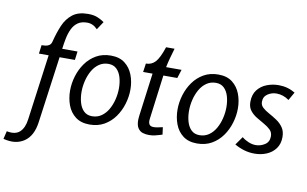

<svg xmlns="http://www.w3.org/2000/svg" viewBox="-202 -961 2211 1383"><g transform="rotate(10 904.0 -269.5)"><path d="M-93 164Q-30 177 3 146.5Q36 116 44 52L109 -427H38L46 -490Q58 -490 73 -491.5Q88 -493 101.5 -501.5Q115 -510 120 -532Q136 -596 159 -650Q182 -704 224 -737Q266 -770 337 -770Q378 -770 405.5 -759Q433 -748 457 -731L418 -672Q385 -707 343 -707Q300 -707 273.5 -688Q247 -669 232 -637Q217 -605 209.5 -567Q202 -529 197 -490H309L301 -427H189L122 61Q108 163 45.5 204.5Q-17 246 -107 222Z M485 13Q422 13 382 -17.5Q342 -48 323.5 -97.5Q305 -147 305 -204Q305 -257 321 -310Q337 -363 368 -406.5Q399 -450 445 -476.5Q491 -503 552 -503Q615 -503 654.5 -472.5Q694 -442 713 -392.5Q732 -343 732 -286Q732 -233 716 -180Q700 -127 669 -83.5Q638 -40 592 -13.5Q546 13 485 13ZM492 -49Q531 -49 560.5 -69.5Q590 -90 609.5 -124Q629 -158 639 -199Q649 -240 649 -281Q649 -323 638.5 -359.5Q628 -396 605 -418.5Q582 -441 545 -441Q506 -441 476.5 -420.5Q447 -400 427.5 -366Q408 -332 398 -291Q388 -250 388 -209Q388 -167 398.5 -130.5Q409 -94 432 -71.5Q455 -49 492 -49Z M994 -631Q983 -593 974 -561Q965 -529 957 -490H1070L1050 -427H948L907 -110Q907 -110 906 -102Q905 -94 905 -89Q905 -70 913.5 -59.5Q922 -49 944 -49Q965 -49 1009 -60L1016 -7Q1016 -7 1001 -2Q986 3 964 8Q942 13 920 13Q896 13 874.5 6.5Q853 0 839 -20.5Q825 -41 825 -81Q825 -89 826.5 -102.5Q828 -116 828 -116L869 -427H800L809 -490Q850 -490 877.5 -519.5Q905 -549 932 -631Z M1271 13Q1208 13 1168 -17.5Q1128 -48 1109.5 -97.5Q1091 -147 1091 -204Q1091 -257 1107 -310Q1123 -363 1154 -406.5Q1185 -450 1231 -476.5Q1277 -503 1338 -503Q1401 -503 1440.5 -472.5Q1480 -442 1499 -392.5Q1518 -343 1518 -286Q1518 -233 1502 -180Q1486 -127 1455 -83.5Q1424 -40 1378 -13.5Q1332 13 1271 13ZM1278 -49Q1317 -49 1346.5 -69.5Q1376 -90 1395.5 -124Q1415 -158 1425 -199Q1435 -240 1435 -281Q1435 -323 1424.5 -359.5Q1414 -396 1391 -418.5Q1368 -441 1331 -441Q1292 -441 1262.5 -420.5Q1233 -400 1213.5 -366Q1194 -332 1184 -291Q1174 -250 1174 -209Q1174 -167 1184.5 -130.5Q1195 -94 1218 -71.5Q1241 -49 1278 -49Z M1866 -410Q1823 -441 1774 -441Q1739 -441 1709.5 -421.5Q1680 -402 1680 -364Q1680 -339 1699 -322Q1718 -305 1746.5 -289.5Q1775 -274 1803.5 -255Q1832 -236 1851 -208.5Q1870 -181 1870 -139Q1870 -89 1845 -55Q1820 -21 1779.5 -4Q1739 13 1692 13Q1651 13 1614.5 2Q1578 -9 1545 -28L1588 -89Q1610 -71 1637 -60Q1664 -49 1689 -49Q1725 -49 1756 -69Q1787 -89 1787 -130Q1787 -159 1768 -177.5Q1749 -196 1721 -211.5Q1693 -227 1664.5 -244.5Q1636 -262 1617 -286.5Q1598 -311 1598 -349Q1598 -403 1624.5 -437Q1651 -471 1692.5 -487Q1734 -503 1779 -503Q1845 -503 1900 -470Z"/></g></svg>

Font: Rosario Light
Style: Italic
Weight: 300
Italic angle: -8.05°
Designer: Hector Gatti
Foundry: Omnibus Type
Version: Version 1.101; ttfautohint (v1.8.1.43-b0c9)